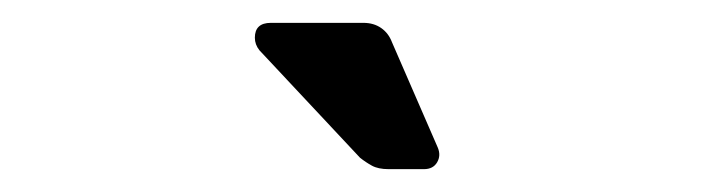

<svg xmlns="http://www.w3.org/2000/svg" viewBox="-20 -781 622 168"><path d="M320 -633Q311 -633 305.5 -636Q300 -639 295 -643L207 -737Q203 -742 203 -748Q203 -761 217 -761H298Q307 -761 313.5 -756.5Q320 -752 323 -744L363 -652Q366 -645 362.5 -639Q359 -633 351 -633Z"/></svg>

Font: Miriam Libre Medium
Style: Regular
Weight: 500
Version: Version 2.000